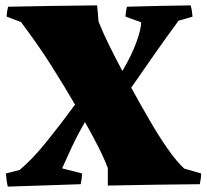

<svg xmlns="http://www.w3.org/2000/svg" viewBox="-20 -685 768 714"><path d="M9 9Q6 -3 4.5 -15.5Q3 -28 2 -40L53 -53Q100 -92 154 -159Q208 -226 259 -296Q219 -365 170.5 -441.5Q122 -518 58 -603L5 -623Q5 -640 10 -660Q93 -662 176 -663Q259 -664 341 -665Q343 -651 344 -636Q345 -621 346 -607L348 -601Q363 -563 386 -516.5Q409 -470 435 -421Q469 -478 487 -527.5Q505 -577 505 -602L447 -623Q447 -640 452 -660Q511 -662 570.5 -663Q630 -664 689 -665Q692 -655 693.5 -644.5Q695 -634 696 -623L644 -608Q605 -555 558.5 -489Q512 -423 468 -359Q502 -297 536.5 -237.5Q571 -178 604 -131Q637 -84 665 -58L728 -40Q728 -22 723 0Q638 1 552.5 2Q467 3 381 5V-60Q366 -99 344 -142Q322 -185 296 -231Q268 -183 246.5 -137Q225 -91 211 -59L285 -40Q285 -22 280 0Q213 2 145 4.5Q77 7 9 9Z"/></svg>

Font: Labrada Black
Style: Regular
Weight: 900
Designer: Mercedes Jáuregui
Foundry: Omnibus-Type Team
Version: Version 1.000; ttfautohint (v1.8.4.7-5d5b)